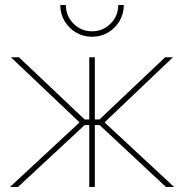

<svg xmlns="http://www.w3.org/2000/svg" viewBox="-20 -753 741 773"><path d="M20 0 300.3 -260.3 23.9 -522.5H56.2L320.8 -272H339.4V-522.5H361.8V-272H380.4L645 -522.5H676.3L400.9 -260.3L681.2 0H648.4L380.9 -249.5H361.8V0H339.4V-249.5H320.8L52.2 0ZM350.6 -605Q314.9 -605 285.9 -622.3Q256.8 -639.6 239.7 -668.7Q222.7 -697.8 222.7 -732.9H245.1Q245.1 -688.5 276.1 -657.7Q307.1 -627 350.6 -627Q394 -627 425 -657.7Q456.1 -688.5 456.1 -732.9H478.5Q478.5 -697.8 461.4 -668.7Q444.3 -639.6 415.5 -622.3Q386.7 -605 350.6 -605Z"/></svg>

Font: Inter 28pt Thin
Style: Regular
Weight: 250
Designer: Rasmus Andersson
Foundry: rsms
Version: Version 4.001;git-66647c0bb